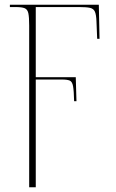

<svg xmlns="http://www.w3.org/2000/svg" viewBox="-20 -556 492 816"><path d="M104 -448Q104 -483 100.5 -499.5Q97 -516 85 -521Q73 -526 48 -526H22V-536H400L403 -391H393L390 -465Q389 -493 383.5 -506Q378 -519 363 -522.5Q348 -526 317 -526H132V-228H302L305 -126H295Q294 -170 290.5 -189.5Q287 -209 276.5 -213.5Q266 -218 244 -218H132V240H104Z"/></svg>

Font: Noto Serif Display SemiCondensed Thin
Style: Regular
Weight: 100
Width: 4
Designer: Monotype Design Team
Foundry: Monotype Imaging Inc.
Version: Version 2.009